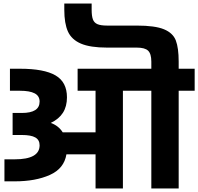

<svg xmlns="http://www.w3.org/2000/svg" viewBox="-20 -1061 1116 1081"><path d="M1076 -550H986V0H832V-550H672V0H518V-192H354Q341 -112 260.5 -76Q180 -40 63 -40H5V-164H63Q203 -164 203 -243Q203 -273 179 -287Q155 -301 102 -301H51V-425H103Q203 -425 203 -489Q203 -521 175 -535.5Q147 -550 93 -550H36V-674H93Q228 -674 292.5 -636.5Q357 -599 357 -513Q357 -462 334.5 -426.5Q312 -391 266 -369Q310 -353 333 -316H518V-550H417V-674H832V-714Q832 -758 814 -775.5Q796 -793 750 -793H583Q488 -793 435.5 -815.5Q383 -838 362.5 -883.5Q342 -929 342 -1006V-1041H496V-1006Q496 -971 503 -952Q510 -933 528.5 -925Q547 -917 583 -917H750Q853 -917 903.5 -896Q954 -875 970 -833Q986 -791 986 -714V-674H1076Z"/></svg>

Font: Biryani Heavy
Style: Regular
Weight: 900
Designer: Dan Reynolds and Mathieu Réguer
Foundry: Dan Reynolds and Mathieu Réguer
Version: Version 1.003; ttfautohint (v1.1) -l 5 -r 5 -G 72 -x 0 -D la